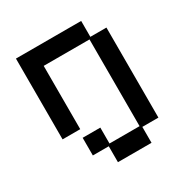

<svg xmlns="http://www.w3.org/2000/svg" viewBox="-162 -577 911 951"><g transform="rotate(-30 293.0 -101.5)"><path d="M241 247V156H150V55H251V146H423V-350H161V12H60V-450H433V-359H525V156H433V247Z"/></g></svg>

Font: Pixelify Sans
Style: Regular
Weight: 400
Designer: Stefie Justprince
Foundry: Typecalism Foundryline
Version: Version 1.000;February 13, 2025;FontCreator 15.0.0.3015 64-b